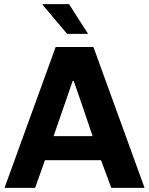

<svg xmlns="http://www.w3.org/2000/svg" viewBox="-20 -915 726 935"><path d="M307 -750H409L316 -895H188L187 -892ZM472 -135 522 0H684L435 -686H251L2 0H151L199 -135ZM334 -521H339C370 -432 401 -342 431 -252H241Z"/></svg>

Font: Chivo
Style: Bold
Weight: 700
Designer: Hector Gatti
Foundry: Omnibus-Type
Version: Version 1.003;PS 001.003;hotconv 1.0.70;makeotf.lib2.5.58329